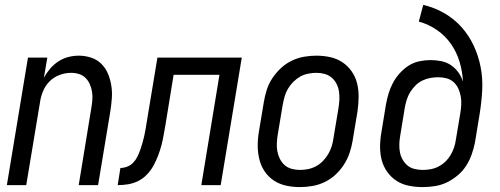

<svg xmlns="http://www.w3.org/2000/svg" viewBox="-20 -755 2040 783"><path d="M8 0 94 -520H173L159 -438Q170 -458 184.5 -475Q199 -492 218 -504.5Q237 -517 258.5 -522.5Q280 -528 301 -528Q327 -528 351.5 -520Q376 -512 393.5 -494.5Q411 -477 420.5 -454Q430 -431 434 -405.5Q438 -380 436 -353.5Q434 -327 430 -301L380 0H301L352 -312Q355 -329 356.5 -346Q358 -363 355.5 -379.5Q353 -396 346.5 -411Q340 -426 329 -437Q318 -448 302.5 -453Q287 -458 270 -458Q247 -458 223.5 -449.5Q200 -441 182.5 -423.5Q165 -406 155.5 -383Q146 -360 143 -337L87 0Z M801 0 875 -450H688L655 -247Q651 -226 647.5 -205Q644 -184 638.5 -163Q633 -142 625 -121Q617 -100 606.5 -80.5Q596 -61 580 -44Q564 -27 544 -17Q524 -7 502.5 -3.5Q481 0 460 0L471 -70Q485 -70 499 -75.5Q513 -81 523.5 -92Q534 -103 540.5 -116.5Q547 -130 552 -144Q557 -158 561 -172Q565 -186 568 -199.5Q571 -213 573.5 -227Q576 -241 578 -255L622 -520H966L880 0Z M1203 8Q1174 8 1146.5 2Q1119 -4 1096.5 -19Q1074 -34 1059 -56.5Q1044 -79 1037.5 -106Q1031 -133 1031 -161.5Q1031 -190 1036 -219L1056 -339Q1060 -364 1068 -389Q1076 -414 1091 -436.5Q1106 -459 1126 -477.5Q1146 -496 1170 -507.5Q1194 -519 1219.5 -523.5Q1245 -528 1270 -528Q1299 -528 1326.5 -522Q1354 -516 1376.5 -501Q1399 -486 1414.5 -463.5Q1430 -441 1436.5 -414Q1443 -387 1442.5 -358.5Q1442 -330 1438 -301L1418 -181Q1414 -156 1405.5 -131Q1397 -106 1382.5 -83.5Q1368 -61 1348 -42.5Q1328 -24 1304 -12.5Q1280 -1 1254 3.5Q1228 8 1203 8ZM1204 -62Q1220 -62 1237 -65.5Q1254 -69 1269.5 -77.5Q1285 -86 1297.5 -99Q1310 -112 1319 -127.5Q1328 -143 1333 -159.5Q1338 -176 1340 -192L1360 -312Q1363 -330 1364 -347.5Q1365 -365 1362.5 -381.5Q1360 -398 1352.5 -413Q1345 -428 1332.5 -438.5Q1320 -449 1304 -453.5Q1288 -458 1270 -458Q1254 -458 1236.5 -454.5Q1219 -451 1204 -442.5Q1189 -434 1176 -421Q1163 -408 1154 -392.5Q1145 -377 1140.5 -360.5Q1136 -344 1133 -328L1113 -208Q1110 -190 1109 -172.5Q1108 -155 1111 -138.5Q1114 -122 1121.5 -107Q1129 -92 1141 -81.5Q1153 -71 1169.5 -66.5Q1186 -62 1204 -62Z M1704 8Q1675 8 1647.5 2.5Q1620 -3 1598 -17Q1576 -31 1560 -53Q1544 -75 1537 -101Q1530 -127 1530 -155.5Q1530 -184 1535 -213L1554 -329Q1558 -351 1564.5 -373Q1571 -395 1582 -416Q1593 -437 1609.5 -455.5Q1626 -474 1646 -487Q1666 -500 1689.5 -505Q1713 -510 1735 -510Q1758 -510 1780 -505.5Q1802 -501 1819.5 -489Q1837 -477 1849.5 -459.5Q1862 -442 1868 -421Q1866 -464 1854 -503.5Q1842 -543 1819 -576Q1796 -609 1762 -632.5Q1728 -656 1688 -667L1706 -735Q1753 -724 1792.5 -701Q1832 -678 1862 -644.5Q1892 -611 1911.5 -569.5Q1931 -528 1940 -482Q1949 -436 1946.5 -387.5Q1944 -339 1936 -290L1917 -174Q1912 -149 1903.5 -125Q1895 -101 1881 -79Q1867 -57 1846 -39.5Q1825 -22 1802 -11Q1779 0 1753.5 4Q1728 8 1704 8ZM1704 -62Q1720 -62 1736.5 -65Q1753 -68 1768.5 -76Q1784 -84 1796.5 -96Q1809 -108 1817.5 -122.5Q1826 -137 1831.5 -153Q1837 -169 1839 -185L1857 -292Q1860 -310 1861 -327.5Q1862 -345 1859 -362Q1856 -379 1849 -394Q1842 -409 1830 -420Q1818 -431 1801.5 -435.5Q1785 -440 1767 -440Q1751 -440 1734.5 -437Q1718 -434 1702.5 -426.5Q1687 -419 1674.5 -406.5Q1662 -394 1653 -379.5Q1644 -365 1639 -349Q1634 -333 1631 -317L1612 -201Q1609 -184 1608.5 -167Q1608 -150 1611 -134Q1614 -118 1622 -104Q1630 -90 1642 -80Q1654 -70 1670.5 -66Q1687 -62 1704 -62Z"/></svg>

Font: Iosevka
Style: Italic
Weight: 400
Italic angle: -9°
Monospace: yes
Designer: Belleve Invis
Foundry: Belleve Invis
Version: Version 32.5.0; ttfautohint (v1.8.4)